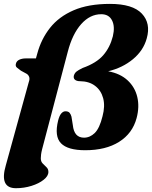

<svg xmlns="http://www.w3.org/2000/svg" viewBox="-30 -757 780 986"><path d="M0 91.5 117.5 -334.5Q124 -352 119.5 -362.8Q115 -373.5 106 -378.5L77.5 -394Q65 -403 56.5 -410.2Q48 -417.5 52 -431Q55.5 -444 69.5 -450.5Q83.5 -457 102 -457H154.5L161.5 -482Q181.5 -556.5 227 -614Q272.5 -671.5 348.2 -704.2Q424 -737 534.5 -737Q651.5 -737 698.5 -687Q745.5 -637 723.5 -559.5Q706.5 -497.5 652.8 -453Q599 -408.5 525.5 -391Q587.5 -379.5 625.2 -344.5Q663 -309.5 675 -259Q687 -208.5 671.5 -150.5Q650.5 -72 582 -28.8Q513.5 14.5 407.5 14.5Q318 14.5 283.2 -21.2Q248.5 -57 268.5 -138Q275 -163.5 284.8 -174.5Q294.5 -185.5 306 -185.5Q321 -185.5 327.5 -177.5Q334 -169.5 337 -158L344 -114.5Q350.5 -50 401.5 -50Q432 -50 456.8 -74.2Q481.5 -98.5 496.5 -160Q510.5 -212 499.8 -252.5Q489 -293 458.2 -316.2Q427.5 -339.5 381 -340Q364 -340 355 -347.5Q346 -355 349.5 -369.5Q353.5 -381.5 362.2 -389Q371 -396.5 394.5 -408Q465 -433 500 -473.2Q535 -513.5 549.5 -570.5Q561.5 -621 545.2 -652.5Q529 -684 490 -684Q432 -684 386.8 -633Q341.5 -582 318 -491L186.5 8.5Q182.5 24 181 35.8Q179.5 47.5 179.5 56Q179.5 72.5 189.2 82.5Q199 92.5 208.8 101.8Q218.5 111 218.5 126Q218.5 147 194.2 166.2Q170 185.5 131.8 197.5Q93.5 209.5 52 209.5Q-34.5 209.5 0 91.5Z"/></svg>

Font: Fraunces 9pt S000
Style: Bold Italic
Weight: 700
Italic angle: -16°
Version: Version 1.000; ttfautohint (v1.8.3)